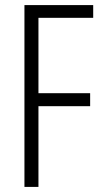

<svg xmlns="http://www.w3.org/2000/svg" viewBox="-20 -734 406 754"><path d="M131 0H76V-714H346V-664H131V-368H334V-317H131Z"/></svg>

Font: Noto Sans Myanmar ExtraCondensed Light
Style: Regular
Weight: 300
Width: 2
Designer: Monotype Design Team
Foundry: Monotype Imaging Inc.
Version: Version 2.107; ttfautohint (v1.8.4.7-5d5b)